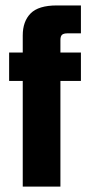

<svg xmlns="http://www.w3.org/2000/svg" viewBox="-20 -689 331 709"><path d="M203.1 -541V-495.1H278.8V-390.1H203.1V0H64V-390.1H13.7V-495.1H64V-558.1Q64 -609.9 93 -639.4Q122.1 -668.9 189.9 -668.9H278.8V-565.9H230Q214.8 -565.9 209 -560.5Q203.1 -555.2 203.1 -541Z"/></svg>

Font: Akaash Gobhi
Style: Regular
Weight: 400
Designer: Kulbir Singh Thind, MD
Foundry: Punjab Online
Version: Version 1.200